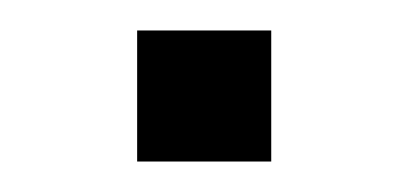

<svg xmlns="http://www.w3.org/2000/svg" viewBox="-20 -106 268 126"><path d="M70 0V-86H158V0Z"/></svg>

Font: Nunito Sans 7pt Condensed Light
Style: Regular
Weight: 300
Width: 3
Designer: Vernon Adams
Foundry: Vernon Adams
Version: Version 3.101;gftools[0.9.27]